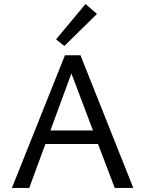

<svg xmlns="http://www.w3.org/2000/svg" viewBox="-20 -932 720 952"><path d="M461 -863 299 -704 258 -737 404 -912ZM549 0 466 -218H205L125 0H39L302 -658H379L641 0ZM230 -285H441L334 -568Z"/></svg>

Font: EauTestInfant Medium
Style: Regular
Weight: 500
Designer: Christian Thalmann (Catharsis Fonts)
Version: Version 0.001;PS 000.001;hotconv 1.0.88;makeotf.lib2.5.64775